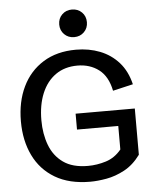

<svg xmlns="http://www.w3.org/2000/svg" viewBox="-62 -988 844 1052"><g transform="rotate(-5 360.5 -462.5)"><path d="M392.1 12.2Q276.4 12.2 198.5 -34.2Q120.6 -80.6 81.1 -162.4Q41.5 -244.1 41.5 -350.1Q41.5 -458 81.1 -540Q120.6 -622.1 195.6 -668.7Q270.5 -715.3 376 -715.3Q447.3 -715.3 507.6 -691.7Q567.9 -668 610.4 -620.4Q652.8 -572.8 670.4 -499.5L559.1 -473.6Q543 -553.7 493.9 -590.8Q444.8 -627.9 376 -627.9Q306.2 -627.9 256.3 -592.8Q206.5 -557.6 180.2 -494.4Q153.8 -431.2 153.8 -346.2Q153.8 -271 177 -209.5Q200.2 -147.9 251.2 -111.6Q302.2 -75.2 386.7 -75.2Q436.5 -75.2 485.8 -90.6Q535.2 -106 570.8 -149.4V-307.6L604 -278.8H343.8V-366.2H669.4V-111.8Q630.4 -58.6 580.8 -32Q531.2 -5.4 481.7 3.4Q432.1 12.2 392.1 12.2ZM373 -784.7Q340.3 -784.7 318.6 -806.4Q296.9 -828.1 296.9 -860.4Q296.9 -893.6 318.6 -915Q340.3 -936.5 373 -936.5Q405.8 -936.5 427.5 -915Q449.2 -893.6 449.2 -860.4Q449.2 -828.1 427.5 -806.4Q405.8 -784.7 373 -784.7Z"/></g></svg>

Font: Schibsted Grotesk Medium
Style: Regular
Weight: 500
Designer: Bakken & Baeck AS, Henrik Kongsvoll
Foundry: Schibsted ASA
Version: Version 1.100;gftools[0.9.25]